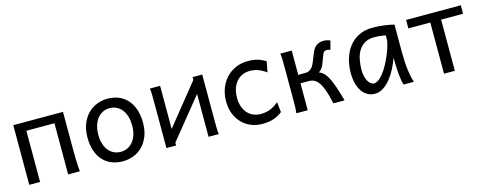

<svg xmlns="http://www.w3.org/2000/svg" viewBox="-26 -1022 3902 1548"><g transform="rotate(-15 1925.0 -248.0)"><path d="M498 -239.3Q498 -203.6 498.3 -168.9Q498.5 -134.3 499.3 -103Q500 -71.8 501.5 -45.4Q502.9 -19 505.4 0H407.7V-427.2H173.3V0H83V-498H498Z M725.1 -246.6Q725.1 -204.1 735.4 -170.4Q745.6 -136.7 764.4 -113.5Q783.2 -90.3 809.1 -78.1Q835 -65.9 866.7 -65.9Q896 -65.9 921.9 -78.1Q947.8 -90.3 967 -113.5Q986.3 -136.7 997.3 -170.4Q1008.3 -204.1 1008.3 -246.6Q1008.3 -289.6 998 -323.5Q987.8 -357.4 969 -381.1Q950.2 -404.8 924.1 -417.2Q897.9 -429.7 866.7 -429.7Q836.9 -429.7 811 -417.2Q785.2 -404.8 766.1 -381.1Q747.1 -357.4 736.1 -323.5Q725.1 -289.6 725.1 -246.6ZM634.8 -246.6Q634.8 -309.6 653.8 -358.2Q672.9 -406.7 705.1 -440.2Q737.3 -473.6 780.3 -490.7Q823.2 -507.8 871.6 -507.8Q921.9 -507.8 963.6 -490.7Q1005.4 -473.6 1035.4 -440.2Q1065.4 -406.7 1082 -358.2Q1098.6 -309.6 1098.6 -246.6Q1098.6 -183.6 1079.6 -135.3Q1060.5 -86.9 1028.3 -54.2Q996.1 -21.5 953.1 -4.6Q910.2 12.2 861.8 12.2Q811.5 12.2 769.8 -4.6Q728 -21.5 698 -54.2Q668 -86.9 651.4 -135.3Q634.8 -183.6 634.8 -246.6Z M1308.6 -498V-138.2L1579.6 -474.6V-498H1660.2V-148.9Q1660.2 -98.1 1660.6 -59.3Q1661.1 -20.5 1665 0H1579.6V-357.9L1308.6 -23.4V0H1228V-349.1Q1228 -399.9 1227.5 -438.7Q1227.1 -477.5 1223.1 -498Z M2172.9 -378.4Q2139.6 -402.8 2106.9 -415Q2074.2 -427.2 2036.1 -427.2Q2003.4 -427.2 1975.3 -414.8Q1947.3 -402.3 1926.5 -378.9Q1905.8 -355.5 1894 -321.3Q1882.3 -287.1 1882.3 -244.1Q1882.3 -204.6 1893.1 -172.4Q1903.8 -140.1 1923.8 -116.9Q1943.8 -93.8 1972.2 -81.1Q2000.5 -68.4 2036.1 -68.4Q2080.6 -68.4 2116.7 -83.5Q2152.8 -98.6 2185.1 -127L2194.8 -41.5Q2176.3 -27.3 2158 -17.3Q2139.6 -7.3 2119.6 -0.7Q2099.6 5.9 2076.7 9Q2053.7 12.2 2026.4 12.2Q1977.1 12.2 1934.1 -5.1Q1891.1 -22.5 1858.9 -55.2Q1826.7 -87.9 1808.1 -134.3Q1789.6 -180.7 1789.6 -239.3Q1789.6 -294.4 1807.4 -343.3Q1825.2 -392.1 1858.2 -428.7Q1891.1 -465.3 1938.2 -486.6Q1985.4 -507.8 2043.5 -507.8Q2092.3 -507.8 2127.7 -496.3Q2163.1 -484.9 2189.9 -466.3Z M2407.2 -295.4H2468.3Q2476.6 -295.4 2485.8 -297.6Q2495.1 -299.8 2504.4 -305.7Q2513.7 -311.5 2522.5 -321.3Q2531.2 -331.1 2539.1 -346.7Q2545.4 -359.4 2552.2 -377L2565.9 -412.1Q2572.8 -429.7 2580.1 -445.6Q2587.4 -461.4 2595.2 -471.2Q2609.4 -489.3 2628.9 -498.5Q2648.4 -507.8 2675.8 -507.8Q2689.9 -507.8 2704.1 -504.4Q2718.3 -501 2729.5 -495.6L2710 -422.4Q2704.1 -424.8 2696.5 -427.2Q2689 -429.7 2680.7 -429.7Q2671.4 -429.7 2662.4 -425Q2653.3 -420.4 2648.9 -410.2Q2642.1 -394.5 2633.3 -371.1Q2624.5 -347.7 2614.7 -322.3Q2607.9 -305.7 2597.4 -293Q2586.9 -280.3 2573.2 -271Q2588.4 -266.6 2603.8 -253.7Q2619.1 -240.7 2631.8 -222.2Q2645 -202.1 2656.5 -176.3Q2668 -150.4 2678.2 -121.3Q2688.5 -92.3 2697.5 -61.3Q2706.5 -30.3 2714.8 0H2622.1Q2613.3 -38.6 2605 -68.6Q2596.7 -98.6 2587.9 -122.1Q2579.1 -145.5 2569.6 -162.6Q2560.1 -179.7 2548.8 -192.9Q2536.6 -207 2519.8 -215.8Q2502.9 -224.6 2482.9 -224.6H2407.2V0H2312Q2315.9 -20.5 2316.4 -59.3Q2316.9 -98.1 2316.9 -148.9V-349.1Q2316.9 -399.9 2316.4 -438.7Q2315.9 -477.5 2312 -498H2407.2Z M3076.2 -429.7Q3028.3 -429.7 2996.3 -410.4Q2964.4 -391.1 2945.3 -359.1Q2926.3 -327.1 2918.2 -285.6Q2910.2 -244.1 2910.2 -200.2Q2910.2 -171.9 2915.8 -148.2Q2921.4 -124.5 2931.2 -107.2Q2940.9 -89.8 2953.6 -80.3Q2966.3 -70.8 2981 -70.8Q2997.1 -70.8 3013.9 -81.5Q3030.8 -92.3 3047.1 -110.6Q3063.5 -128.9 3079.1 -152.8Q3094.7 -176.8 3108.4 -203.4Q3122.1 -230 3133.8 -257.3Q3145.5 -284.7 3153.8 -309.3Q3162.1 -334 3166.7 -354.5Q3171.4 -375 3171.4 -388.2V-419.9Q3159.2 -422.4 3136 -426Q3112.8 -429.7 3076.2 -429.7ZM3186 -229.5Q3170.4 -188 3148.7 -145Q3127 -102.1 3099.1 -67.1Q3071.3 -32.2 3037.8 -10Q3004.4 12.2 2966.3 12.2Q2935.5 12.2 2908.7 -1.5Q2881.8 -15.1 2862.1 -42Q2842.3 -68.8 2831.1 -108.6Q2819.8 -148.4 2819.8 -200.2Q2819.8 -258.3 2835.4 -313.7Q2851.1 -369.1 2883.3 -412.4Q2915.5 -455.6 2965.3 -481.7Q3015.1 -507.8 3083.5 -507.8Q3130.9 -507.8 3177.7 -501.7Q3224.6 -495.6 3261.7 -485.8V-258.8Q3261.7 -166.5 3270.5 -103.8Q3279.3 -41 3293.5 0H3208Q3202.6 -11.7 3198.5 -35.2Q3194.3 -58.6 3191.7 -85.7Q3189 -112.8 3187.5 -138.7Q3186 -164.6 3186 -180.7Z M3818.4 -427.2H3635.3V0H3544.9V-427.2H3361.8V-498H3818.4Z"/></g></svg>

Font: Andika
Style: Regular
Weight: 400
Designer: Victor Gaultney, Annie Olsen, Julie Remington, Don Collingsworth, Eric Hays
Foundry: SIL International
Version: Version 1.001